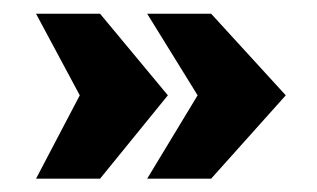

<svg xmlns="http://www.w3.org/2000/svg" viewBox="-20 -305 469 284"><path d="M197.7 -40.7H292.3L402.7 -164L292.3 -284.7H197.7L272.3 -164ZM33.3 -40.7H128L228.3 -164L128 -284.7H33.3L98 -164Z"/></svg>

Font: Jomhuria
Style: Regular
Weight: 400
Designer: Arabic design by Kourosh Beigpour, Latin design by Eben Sorkin, engineering by Lasse Fister and Khaled Hosney
Version: Version 1.0010